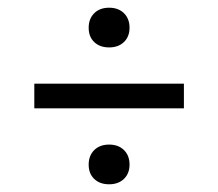

<svg xmlns="http://www.w3.org/2000/svg" viewBox="-20 -629 566 498"><path d="M210 -557Q210 -580.5 224.5 -594.8Q239 -609 263 -609Q287 -609 301.5 -594.8Q316 -580.5 316 -557Q316 -534 301.5 -520Q287 -506 263 -506Q239 -506 224.5 -519.8Q210 -533.5 210 -557ZM69 -348V-412H457V-348ZM210 -202Q210 -225.5 224.5 -239.8Q239 -254 263 -254Q287 -254 301.5 -239.8Q316 -225.5 316 -202Q316 -179 301.5 -165Q287 -151 263 -151Q239 -151 224.5 -164.8Q210 -178.5 210 -202Z"/></svg>

Font: Encode Sans Semi Condensed
Style: Regular
Weight: 400
Width: 4
Designer: Multiple Designers
Foundry: Impallari Type
Version: Version 2.000